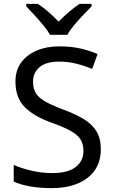

<svg xmlns="http://www.w3.org/2000/svg" viewBox="-20 -964 589 994"><path d="M502 -191Q502 -96 433 -43Q364 10 247 10Q187 10 136 1Q85 -8 51 -24V-110Q87 -94 140.5 -81Q194 -68 251 -68Q331 -68 371.5 -99Q412 -130 412 -183Q412 -218 397 -242Q382 -266 345.5 -286.5Q309 -307 244 -330Q153 -363 106.5 -411Q60 -459 60 -542Q60 -599 89 -639.5Q118 -680 169.5 -702Q221 -724 288 -724Q347 -724 396 -713Q445 -702 485 -684L457 -607Q420 -623 376.5 -634Q333 -645 286 -645Q219 -645 185 -616.5Q151 -588 151 -541Q151 -505 166 -481Q181 -457 215 -438Q249 -419 307 -397Q370 -374 413.5 -347.5Q457 -321 479.5 -284Q502 -247 502 -191ZM239 -784Q226 -807 204 -833.5Q182 -860 158 -886Q134 -912 116 -931V-944H176Q202 -927 230 -903Q258 -879 283 -852Q310 -879 338 -903Q366 -927 392 -944H454V-931Q435 -912 410.5 -886Q386 -860 363.5 -833.5Q341 -807 329 -784Z"/></svg>

Font: Noto Sans Medefaidrin
Style: Regular
Weight: 400
Designer: Dalton Maag Ltd
Foundry: Dalton Maag Ltd
Version: Version 1.002; ttfautohint (v1.8.4.7-5d5b)